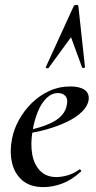

<svg xmlns="http://www.w3.org/2000/svg" viewBox="-20 -752 392 784"><path d="M158 12Q102 12 70 -16.5Q38 -45 28.5 -90Q19 -135 29 -185Q36 -223 57 -261.5Q78 -300 109.5 -331Q141 -362 181 -380.5Q221 -399 267 -399Q306 -399 325.5 -385Q345 -371 342 -345Q339 -320 315.5 -296.5Q292 -273 253.5 -254.5Q215 -236 168 -223Q121 -210 71 -204L73 -217Q146 -228 195.5 -253.5Q245 -279 253 -324Q258 -348 247 -360Q236 -372 217 -372Q191 -372 170 -351.5Q149 -331 134.5 -296Q120 -261 113 -218Q104 -165 111.5 -122.5Q119 -80 144 -54.5Q169 -29 210 -29Q231 -29 256 -36Q281 -43 304 -60Q306 -62 309.5 -58Q313 -54 311 -52Q273 -17 234 -2.5Q195 12 158 12ZM300 -727 327 -478Q327 -475 321.5 -474.5Q316 -474 315 -477L270 -600L178 -474Q176 -472 171 -473.5Q166 -475 167 -478L281 -727Q284 -732 292 -732Q300 -732 300 -727Z"/></svg>

Font: Cormorant Infant Light SemiBold
Style: Italic
Weight: 600
Italic angle: -10°
Version: Version 4.001